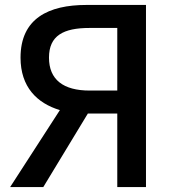

<svg xmlns="http://www.w3.org/2000/svg" viewBox="-20 -756 706 776"><path d="M454 -390H342C236 -390 178 -434 178 -523C178 -612 236 -643 342 -643H454ZM329 -736C177 -736 63 -682 63 -523C63 -405 129 -339 222 -311L21 0H155L335 -297H454V0H570V-736Z"/></svg>

Font: Noto Sans Japanese Medium
Style: Regular
Weight: 500
Designer: Ryoko NISHIZUKA (kana & ideographs); Paul D. Hunt (Latin, Greek & Cyrillic); Wenlong ZHANG (bopomofo); Sandoll Communica
Foundry: Adobe Systems Incorporated
Version: Version 1.000;PS 1;hotconv 1.0.78;makeotf.lib2.5.61930